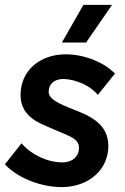

<svg xmlns="http://www.w3.org/2000/svg" viewBox="-21 -753 512 785"><path d="M231 12C341 12 422 -59 422 -156C422 -246 348 -279 278 -306C216 -330 178 -349 178 -378C178 -410 202 -431 240 -430C291 -428 348 -403 379 -365L449 -452C402 -501 319 -531 248 -531C142 -531 63 -464 63 -365C63 -297 107 -262 169 -237C252 -199 302 -191 302 -149C302 -113 275 -89 234 -89C173 -89 106 -121 67 -167L-1 -81C58 -19 155 12 231 12ZM331 -579 437 -733H320L232 -579Z"/></svg>

Font: Fixel Text 20240404 SemiBold
Style: Italic
Weight: 600
Width: 4
Italic angle: -10°
Designer: AlfaBravo + MacPaw
Foundry: Kyrylo Tkachov, Marchela Mozhyna, Serhii Makarenko, Maria Weinstein, Zakhar Kryvoshyya
Version: Version 1.211;Glyphs 3.2 (3225)